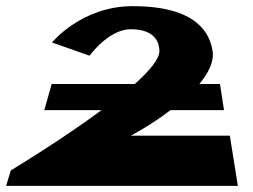

<svg xmlns="http://www.w3.org/2000/svg" viewBox="-26 -604 823 624"><path d="M399 -509C487 -509 492 -455 492 -438C492 -412 460 -374 412 -331H142L118 -246H304C170 -147 9 -50 9 -50L-6 0H747L721 -163H399C399 -163 463 -196 528 -246H702L689 -331H622C651 -366 670 -403 665 -438C656 -495 615 -584 405 -584C239 -584 143 -466 143 -466L265 -423C265 -423 327 -509 399 -509Z"/></svg>

Font: Hussar Milosc
Style: Bold
Weight: 700
Foundry: Cannot Into Space Fonts
Version: Version 1.02